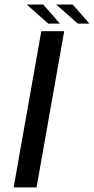

<svg xmlns="http://www.w3.org/2000/svg" viewBox="-20 -810 406 830"><path d="M39 0 158.5 -675H257.5L138 0ZM316 -708 223 -790.5H294.5L366.5 -708ZM188.5 -708 95.5 -790.5H167L239 -708Z"/></svg>

Font: Anybody ExtraExpanded Regular
Style: Italic
Weight: 400
Width: 8
Italic angle: -10°
Designer: Tyler Finck
Foundry: Etcetera Type Company
Version: Version 1.010; ttfautohint (v1.8.3) -l 8 -r 50 -G 200 -x 14 